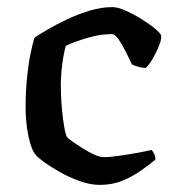

<svg xmlns="http://www.w3.org/2000/svg" viewBox="-20 -520 490 540"><path d="M261 0Q234 0 204.5 -10.5Q175 -21 148.5 -36Q122 -51 103.5 -64.5Q85 -78 80 -85Q68 -99 60 -137Q52 -175 52 -218Q52 -259 55.5 -296.5Q59 -334 65 -364.5Q71 -395 77 -414Q90 -423 114 -437Q138 -451 168.5 -465.5Q199 -480 232 -490Q265 -500 296 -500Q311 -500 333.5 -490Q356 -480 378.5 -466Q401 -452 416.5 -439Q432 -426 433 -420Q435 -411 427.5 -392Q420 -373 409.5 -355Q399 -337 390 -329Q380 -329 369.5 -332Q359 -335 351 -339Q345 -352 335 -372Q325 -392 314.5 -408Q304 -424 294 -424Q267 -424 241 -417.5Q215 -411 195 -403.5Q175 -396 165 -391Q162 -381 158.5 -362Q155 -343 153 -321Q151 -299 151 -280Q151 -247 154 -215Q157 -183 161 -161Q165 -139 169 -134Q171 -131 183 -122.5Q195 -114 211.5 -103.5Q228 -93 244.5 -85.5Q261 -78 272 -78Q288 -78 316.5 -82Q345 -86 371 -91Q397 -96 406 -98Q410 -95 413.5 -87.5Q417 -80 417 -71Q399 -56 375.5 -39.5Q352 -23 323.5 -11.5Q295 0 261 0Z"/></svg>

Font: Texturina Medium 12pt Medium
Style: Regular
Weight: 500
Version: Version 1.002